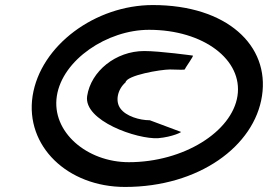

<svg xmlns="http://www.w3.org/2000/svg" viewBox="-20 -732 1061 760"><path d="M109 -352C79 -154 247 8 475 8C768 8 987 -154 1017 -352C1048 -552 878 -712 585 -712C357 -712 140 -552 109 -352ZM205 -352C227 -495 404 -614 570 -614C786 -614 942 -495 920 -352C898 -210 706 -90 490 -90C324 -90 183 -210 205 -352ZM325 -352C310 -254 523 -180 606 -185C663 -190 702 -210 696 -210L573 -256C532 -256 479 -272 457 -302C435 -331 445 -378 477 -406C481 -434 616 -457 653 -457C683 -457 711 -454 712 -458C713 -464 749 -512 743 -512C743 -512 613 -530 551 -530C438 -530 340 -450 325 -352Z"/></svg>

Font: Ampere
Style: SuExtIta
Weight: 400
Version: Version 1